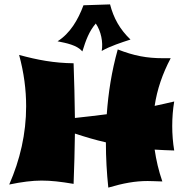

<svg xmlns="http://www.w3.org/2000/svg" viewBox="-20 -823 856 874"><path d="M315 14C318 -62 320 -139 321 -215C367 -200 413 -186 462 -175C462 -104 466 -36 473 31C541 11 595 1 652 1C669 1 683 2 719 3C702 -46 691 -94 684 -142C713 -140 742 -139 773 -138C767 -174 764 -212 764 -249C764 -288 767 -325 773 -361C743 -354 713 -347 684 -341C695 -416 720 -488 757 -558H723C648 -558 590 -569 516 -598C488 -498 473 -400 466 -303C418 -297 370 -291 321 -286C320 -369 318 -452 315 -535C226 -536 151 -550 67 -573C89 -492 99 -415 99 -339C99 -214 71 -95 22 17C79 5 128 -1 169 -1C213 -1 256 4 315 14ZM574 -643C525 -690 497 -741 481 -803L360 -799C335 -732 299 -671 242 -635C282 -627 330 -618 355 -589C371 -641 386 -681 416 -716C440 -681 450 -631 443 -591C481 -613 534 -630 574 -643Z"/></svg>

Font: Shojumaru
Style: Regular
Weight: 400
Designer: Astigmatic (AOETI)
Foundry: Astigmatic (AOETI)
Version: Version 1.000